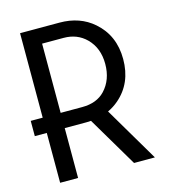

<svg xmlns="http://www.w3.org/2000/svg" viewBox="-109 -820 804 908"><g transform="rotate(-15 293.0 -366.0)"><path d="M266.6 -318.8Q338.4 -318.8 378.4 -361.3Q424.8 -410.6 424.8 -488.3Q424.8 -565.9 376.5 -614.3Q332.5 -657.7 266.6 -657.7H161.1V-318.8ZM73.2 0V-244.1H14.6V-318.8H73.2V-732.4H266.6Q365.7 -732.4 432.1 -674.3Q512.7 -604 512.7 -488.3Q512.7 -370.1 431.6 -300.8Q407.7 -280.3 379.4 -267.1L537.1 0H435.1L290 -245.1Q278.8 -244.1 266.6 -244.1H161.1V0Z"/></g></svg>

Font: Consola Mono
Style: Book
Weight: 400
Monospace: yes
Version: Version 2.001